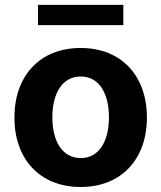

<svg xmlns="http://www.w3.org/2000/svg" viewBox="-20 -747 654 778"><path d="M306.8 10.7C472.3 10.7 575.3 -102.6 575.3 -270.6C575.3 -439.6 472.3 -552.6 306.8 -552.6C141.3 -552.6 38.4 -439.6 38.4 -270.6C38.4 -102.6 141.3 10.7 306.8 10.7ZM133.9 -645.2H479.8V-727.3H133.9ZM192.1 -271.7C192.1 -366.8 231.2 -437.1 307.5 -437.1C382.5 -437.1 421.5 -366.8 421.5 -271.7C421.5 -176.5 382.5 -106.5 307.5 -106.5C231.2 -106.5 192.1 -176.5 192.1 -271.7Z"/></svg>

Font: Magic Ui Pro
Style: Bold
Weight: 700
Designer: Stefan Endress, Andreas Faust
Version: Version 1.000;FEAKit 1.0